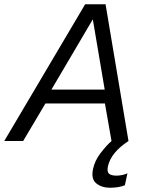

<svg xmlns="http://www.w3.org/2000/svg" viewBox="-27 -664 751 904"><path d="M492 220Q452 220 426.5 199.5Q401 179 411 132Q419 93 446 57.5Q473 22 498 0L467 -177H187L82 0H-7L374 -644H470L578 0Q495 54 481 120Q476 145 486.5 154Q497 163 522 163Q534 163 548.5 160Q563 157 573 152L561 208Q548 214 529 217Q510 220 492 220ZM215 -242H466L410 -573Z"/></svg>

Font: Kanit Light
Style: Italic
Weight: 300
Italic angle: -12°
Designer: Katatrad Team
Foundry: CadsonDemak
Version: Version 2.000; ttfautohint (v1.8.3)